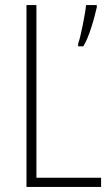

<svg xmlns="http://www.w3.org/2000/svg" viewBox="-20 -734 436 754"><path d="M84 0H377V-36H123V-714H84ZM360 -705V-714H318C315 -681 296 -585 287 -563V-552H307C330 -587 351 -665 360 -705Z"/></svg>

Font: Noto Sans Hebrew Condensed ExtraLight
Style: Regular
Weight: 200
Width: 3
Designer: Monotype Design Team
Foundry: Monotype Imaging Inc.
Version: Version 2.004